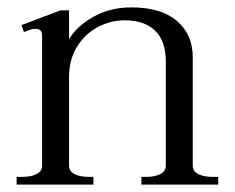

<svg xmlns="http://www.w3.org/2000/svg" viewBox="-20 -500 636 520"><path d="M571 -21V0H363V-21H377Q399 -21 414 -28.5Q429 -36 429 -51V-334Q429 -389 400 -417Q371 -445 318 -445Q280 -445 245.5 -427Q211 -409 189 -374Q167 -339 167 -291V-51Q167 -36 182 -28.5Q197 -21 219 -21H233V0H25V-21H41Q64 -21 79 -28.5Q94 -36 94 -51V-404Q94 -422 76 -422Q65 -422 45 -413L38 -432L144 -472H167V-394Q188 -429 233 -454.5Q278 -480 336 -480Q416 -480 459 -443.5Q502 -407 502 -345V-51Q502 -36 517 -28.5Q532 -21 555 -21Z"/></svg>

Font: Taviraj Light
Style: Regular
Weight: 300
Designer: Katatrad Team
Foundry: CadsonDemak
Version: Version 1.001